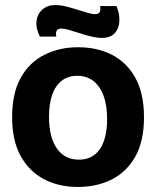

<svg xmlns="http://www.w3.org/2000/svg" viewBox="-20 -726 618 760"><path d="M288 14Q212 14 153.5 -17Q95 -48 61.5 -109Q28 -170 28 -262Q28 -357 62 -418Q96 -479 155.5 -509Q215 -539 289 -539Q366 -539 424.5 -508.5Q483 -478 516.5 -416.5Q550 -355 550 -262Q550 -167 515.5 -106Q481 -45 422 -15.5Q363 14 288 14ZM292 -94Q328 -94 353 -112.5Q378 -131 391 -167Q404 -203 404 -254Q404 -309 390 -347Q376 -385 349.5 -405.5Q323 -426 285 -426Q250 -426 225 -407Q200 -388 187 -352Q174 -316 174 -264Q174 -183 205 -138.5Q236 -94 292 -94ZM383 -576Q364 -576 341 -581.5Q318 -587 295.5 -594.5Q273 -602 253.5 -607.5Q234 -613 223 -613Q207 -613 203.5 -603Q200 -593 203 -581H138Q121 -615 124.5 -643Q128 -671 148 -688.5Q168 -706 199 -706Q218 -706 240.5 -700.5Q263 -695 285.5 -688Q308 -681 326.5 -675.5Q345 -670 356 -670Q372 -670 375.5 -680Q379 -690 376 -702H441Q454 -671 452.5 -642Q451 -613 434 -594.5Q417 -576 383 -576Z"/></svg>

Font: Bricolage Grotesque 72pt
Style: Bold
Weight: 700
Designer: Mathieu Triay
Foundry: Atelier Triay
Version: Version 1.001;gftools[0.9.33.dev8+g029e19f]